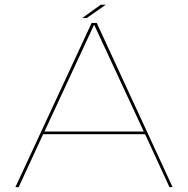

<svg xmlns="http://www.w3.org/2000/svg" viewBox="-20 -772 777 792"><path d="M43.5 0 358 -677.5H379L692 0H679L578.5 -218.5H158L57 0ZM163.5 -229.5H573L369 -668.5H367.5ZM319 -697.5 395.5 -752.5H416.5L337.5 -697.5Z"/></svg>

Font: Anybody ExtraExpanded Thin
Style: Regular
Weight: 100
Width: 8
Designer: Tyler Finck
Foundry: Etcetera Type Company
Version: Version 1.010; ttfautohint (v1.8.3) -l 8 -r 50 -G 200 -x 14 